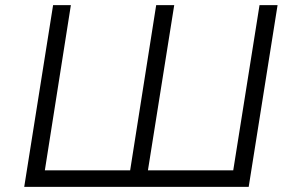

<svg xmlns="http://www.w3.org/2000/svg" viewBox="-20 -725 1137 745"><path d="M74 0 186 -705H255L154 -64H485L586 -705H656L554 -64H885L987 -705H1057L945 0Z"/></svg>

Font: Nunito Sans 7pt Light
Style: Italic
Weight: 300
Italic angle: -9°
Designer: Vernon Adams
Foundry: Vernon Adams
Version: Version 3.101;gftools[0.9.27]